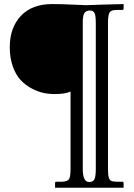

<svg xmlns="http://www.w3.org/2000/svg" viewBox="-20 -666 642 921"><path d="M498 144Q498 172.4 501.7 184.8Q505.4 197.3 512.7 201.2Q520 205.1 537.6 205.6H567.4Q572.8 205.6 572.8 213.4V234.4H244.1V213.4Q244.1 205.6 250 205.6H279.3Q303.7 204.6 311 193.4Q318.4 182.1 318.4 143.1V-227.1Q294.9 -214.8 240.7 -214.8Q213.9 -214.8 186.8 -220.7Q159.7 -226.6 130.1 -242.7Q100.6 -258.8 78.1 -283Q55.7 -307.1 41.3 -347.7Q26.9 -388.2 26.9 -439.5Q26.9 -533.2 80.1 -589.8Q133.3 -646.5 230.5 -646.5Q273.9 -646.5 329.8 -643.8Q385.7 -641.1 393.1 -641.1L462.4 -643.6L572.8 -646.5V-625Q572.8 -618.2 567.4 -618.2H537.6Q512.2 -618.2 505.1 -605.2Q498 -592.3 498 -555.7ZM406.7 207Q427.2 207 433.3 193.1Q439.5 179.2 439.5 145V-555.7Q439.5 -576.7 437.5 -589.4Q435.5 -602.1 430.7 -607.4Q425.8 -612.8 421.9 -614Q418 -615.2 410.2 -615.7Q400.9 -615.7 394.3 -611.8Q387.7 -607.9 384.5 -602.8Q381.3 -597.7 379.4 -588.1Q377.4 -578.6 377.2 -571.8Q377 -564.9 377 -553.2V143.1Q377 207 406.7 207Z"/></svg>

Font: Libertinage
Style: b
Weight: 400
Designer: OSP
Foundry: OSP
Version: Version 1.0; 2008; OFL relea